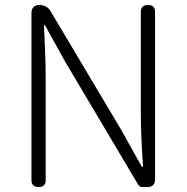

<svg xmlns="http://www.w3.org/2000/svg" viewBox="-20 -749 747 769"><path d="M601 -364V-701C601 -720 592 -729 573 -729C554 -729 544 -720 544 -701V-297C544 -226 548 -152 553 -81H548L466 -228L182 -705C174 -719 157 -729 140 -729H137C118 -729 106 -717 106 -698V-28C106 -9 116 0 135 0C154 0 163 -9 163 -28V-437C163 -509 159 -578 156 -648H160L241 -502L533 -10C537 -3 543 0 551 0H570H573C590 0 601 -11 601 -28Z"/></svg>

Font: GenSenRounded2 TW L
Style: Regular
Weight: 300
Version: Version 2.100;PS 2.1;hotconv 16.6.51;makeotf.lib2.5.65220 DE